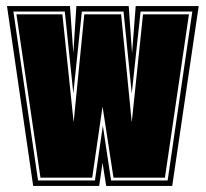

<svg xmlns="http://www.w3.org/2000/svg" viewBox="-20 -611 676 631"><path d="M89 0 3 -591H210L221 -436L231 -591H403L414 -436L426 -591H633L546 0H329L317 -76L306 0ZM105 -18H292L318 -198L345 -18H531L612 -573H442L413 -304L386 -573H249L221 -304L193 -573H24ZM113 -27 34 -564H185L222 -209L257 -564H378L413 -209L450 -564H601L522 -27H353L317 -261L283 -27Z"/></svg>

Font: Alumni Sans Collegiate One
Style: Regular
Weight: 400
Designer: Robert E. Leuschke
Foundry: Robert E. Leuschke
Version: Version 1.100